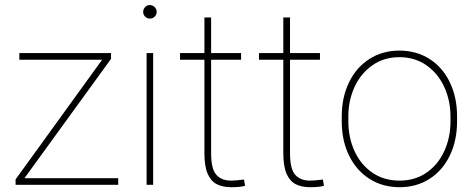

<svg xmlns="http://www.w3.org/2000/svg" viewBox="-20 -741 1897 770"><path d="M454.1 -26.4V0H49.8H42.5V-21.5L389.6 -501.5H57.6V-528.3H413.1H425.3V-504.9L78.1 -26.4Z M608.4 -693.4Q608.4 -682.1 600.3 -674.3Q592.3 -666.5 581.1 -666.5Q569.8 -666.5 562 -674.3Q554.2 -682.1 554.2 -693.4Q554.2 -704.6 562 -712.6Q569.8 -720.7 581.1 -720.7Q592.3 -720.7 600.3 -712.6Q608.4 -704.6 608.4 -693.4ZM567.9 0V-528.3H594.2V0Z M962.9 3.9Q945.8 9.8 907.7 9.8Q872.1 9.8 848.6 -2.7Q825.2 -15.1 812.5 -44.9Q799.8 -74.7 799.8 -126.5V-501.5H702.1V-528.3H799.8V-670.9H826.7V-528.3H946.8V-501.5H826.7V-126.5Q826.7 -62.5 847.9 -39.6Q869.1 -16.6 906.2 -16.6Q925.8 -16.6 958.5 -21Z M1279.3 3.9Q1262.2 9.8 1224.1 9.8Q1188.5 9.8 1165 -2.7Q1141.6 -15.1 1128.9 -44.9Q1116.2 -74.7 1116.2 -126.5V-501.5H1018.6V-528.3H1116.2V-670.9H1143.1V-528.3H1263.2V-501.5H1143.1V-126.5Q1143.1 -62.5 1164.3 -39.6Q1185.5 -16.6 1222.7 -16.6Q1242.2 -16.6 1274.9 -21Z M1581.5 -538.1Q1649.9 -538.1 1702.4 -504.6Q1754.9 -471.2 1783.9 -411.1Q1813 -351.1 1813 -274.4V-253.9Q1813 -177.2 1783.9 -117.2Q1754.9 -57.1 1702.6 -23.7Q1650.4 9.8 1582.5 9.8Q1514.6 9.8 1461.9 -23.7Q1409.2 -57.1 1379.9 -117.2Q1350.6 -177.2 1350.6 -253.9V-274.4Q1350.6 -351.1 1379.9 -411.1Q1409.2 -471.2 1461.7 -504.6Q1514.2 -538.1 1581.5 -538.1ZM1582.5 -16.6Q1644.5 -16.6 1690.9 -48.8Q1737.3 -81.1 1762 -135.5Q1786.6 -189.9 1786.6 -253.9V-274.4Q1786.6 -337.4 1762 -391.6Q1737.3 -445.8 1690.7 -478.8Q1644 -511.7 1581.5 -511.7Q1519.5 -511.7 1472.9 -478.8Q1426.3 -445.8 1401.6 -391.6Q1377 -337.4 1377 -274.4V-253.9Q1377 -189.9 1401.6 -135.5Q1426.3 -81.1 1472.9 -48.8Q1519.5 -16.6 1582.5 -16.6Z"/></svg>

Font: Heebo Thin
Style: Regular
Weight: 250
Designer: Oded Ezer
Foundry: Meir Sadan
Version: Version 2.001; ttfautohint (v1.5.14-ce02) -l 8 -r 50 -G 200 